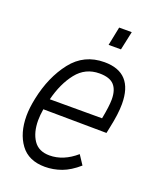

<svg xmlns="http://www.w3.org/2000/svg" viewBox="-132 -770 705 860"><g transform="rotate(20 220.5 -340.0)"><path d="M415 -372Q415 -325 400 -256L394 -227L92 -230Q87 -200 87 -176Q87 -118 111.5 -81.5Q136 -45 188 -45Q254 -45 314 -97L343 -53Q303 -18 264.5 -4Q226 10 186 10Q108 10 69.5 -42.5Q31 -95 31 -177Q31 -214 41 -262Q64 -372 122.5 -447Q181 -522 278 -522Q415 -522 415 -372ZM104 -282H353Q365 -344 365 -376Q365 -421 344 -444Q323 -467 274 -467Q207 -467 165.5 -414.5Q124 -362 104 -282ZM286 -690H346L327 -601H268Z"/></g></svg>

Font: Decalotype Light Italic
Style: Regular
Weight: 300
Italic angle: -12°
Designer: Alfredo Marco Pradil
Foundry: Alfredo Marco Pradil
Version: Version 1.0